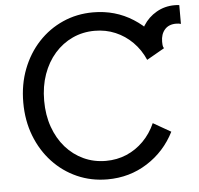

<svg xmlns="http://www.w3.org/2000/svg" viewBox="-53 -786 879 850"><g transform="rotate(-5 387.0 -361.0)"><path d="M752.9 -732.4Q709.5 -732.4 672.9 -711.4Q636.2 -690.4 614 -655Q591.8 -619.6 591.8 -576.2Q591.8 -569.8 592.3 -563.7Q592.8 -557.6 593.8 -551.8H687.5Q685.5 -557.1 685.1 -563.5Q684.6 -569.8 684.6 -576.2Q684.6 -609.4 702.4 -629.9Q720.2 -650.4 752.9 -650.4Q765.1 -650.4 774.4 -647.5V-731Q769.5 -731.9 763.9 -732.2Q758.3 -732.4 752.9 -732.4ZM611.8 -502 690.4 -546.9Q647.5 -631.8 568.4 -682.1Q489.3 -732.4 391.1 -732.4Q318.8 -732.4 256.6 -704.8Q194.3 -677.2 147.7 -627.2Q101.1 -577.1 75 -509.5Q48.8 -441.9 48.8 -361.3Q48.8 -280.8 75 -213.1Q101.1 -145.5 147.7 -95.5Q194.3 -45.4 256.6 -17.8Q318.8 9.8 391.1 9.8Q489.3 9.8 568.4 -40.5Q647.5 -90.8 690.4 -175.8L611.8 -220.7Q591.8 -175.3 558.6 -141.8Q525.4 -108.4 482.9 -90.3Q440.4 -72.3 391.1 -72.3Q337.9 -72.3 292.5 -93.3Q247.1 -114.3 213.1 -152.8Q179.2 -191.4 160.4 -244.4Q141.6 -297.4 141.6 -361.3Q141.6 -425.3 160.4 -478.3Q179.2 -531.2 213.1 -569.8Q247.1 -608.4 292.5 -629.4Q337.9 -650.4 391.1 -650.4Q440.4 -650.4 482.9 -632.3Q525.4 -614.3 558.6 -581.1Q591.8 -547.9 611.8 -502Z"/></g></svg>

Font: Giphurs SC
Style: Regular
Weight: 400
Version: Version 0.920